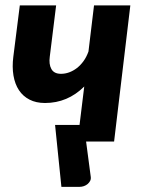

<svg xmlns="http://www.w3.org/2000/svg" viewBox="-20 -536 542 727"><path d="M55 -515.5H192.5L168.5 -321.5Q164.5 -293 174.5 -274.8Q184.5 -256.5 211 -256.5Q226.5 -256.5 241.8 -262Q257 -267.5 270.8 -278Q284.5 -288.5 296 -304.2Q307.5 -320 315 -341L336 -515.5H473.5L412 0H306L323.5 132.5Q325 141.5 321.5 148.5Q318 155.5 311.8 160.8Q305.5 166 297.5 168.8Q289.5 171.5 281.5 171.5H212.5L188.5 -63H281V-61.5L299 -208.5Q236 -146 150.5 -146Q116.5 -146 91.8 -158.8Q67 -171.5 51.8 -194.5Q36.5 -217.5 31 -250Q25.5 -282.5 30.5 -321.5Z"/></svg>

Font: Lato Heavy
Style: Italic
Weight: 800
Italic angle: -7°
Designer: Lukasz Dziedzic
Foundry: tyPoland Lukasz Dziedzic
Version: Version 2.007; 2014-02-27